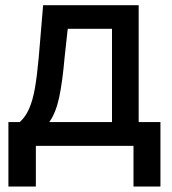

<svg xmlns="http://www.w3.org/2000/svg" viewBox="-20 -550 650 724"><path d="M11.7 -89.8H54.7Q76.2 -108.9 89.8 -140.1Q103.5 -171.4 111.6 -217Q119.6 -262.7 126 -333L142.6 -530.3H502.9V-89.8H585V153.3H483.4V0H115.2V153.3H11.7ZM402.3 -89.8V-441.4H235.4L223.6 -333Q215.3 -239.3 202.9 -181.6Q190.4 -124 166 -89.8Z"/></svg>

Font: Pretendard Medium
Style: Regular
Weight: 500
Designer: Base glyphs from Inter by Rasmus Andersson; Hangeul glyphs from Noto Sans CJK(Source Han Sans) by Jang Soo-young and Kan
Foundry: Kil Hyung-jin
Version: Version 1.309